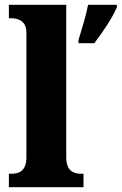

<svg xmlns="http://www.w3.org/2000/svg" viewBox="-20 -780 507 800"><path d="M17 0H328V-56H318C285 -56 256 -69 256 -125V-760H17V-704H28C48 -704 90 -697 90 -645V-125C90 -69 61 -56 28 -56H17ZM307 -613V-600H373C406 -643 450 -708 467 -750V-760H347C339 -717 319 -652 307 -613Z"/></svg>

Font: Noto Serif Tamil SemiCondensed ExtraBold
Style: Italic
Weight: 800
Width: 4
Italic angle: -12°
Designer: Indian Type Foundry, Tom Grace, and the Monotype Design Team
Foundry: Monotype Imaging Inc.
Version: Version 2.003